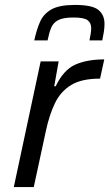

<svg xmlns="http://www.w3.org/2000/svg" viewBox="-20 -759 444 779"><path d="M36 0 145 -510H218L200 -409H206Q238 -476 286 -497Q334 -518 403 -518L386 -440Q311 -440 268.5 -414Q226 -388 203 -340.5Q180 -293 166 -227L117 0ZM119 -595Q128 -637 142 -669.5Q156 -702 188 -720.5Q220 -739 284 -739Q355 -739 379.5 -718.5Q404 -698 404 -663Q404 -647 401.5 -630.5Q399 -614 395 -595H343Q346 -610 348 -622Q350 -634 350 -645Q350 -666 335.5 -677Q321 -688 278 -688Q237 -688 216.5 -677.5Q196 -667 187.5 -646Q179 -625 173 -595Z"/></svg>

Font: Saira
Style: Italic
Weight: 400
Italic angle: -12°
Designer: Hector Gatti with collaboration of the Omnibus-Type team
Foundry: Omnibus-Type
Version: Version 1.100; ttfautohint (v1.8.3)